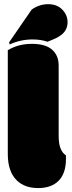

<svg xmlns="http://www.w3.org/2000/svg" viewBox="-20 -910 350 938"><path d="M266.6 -589.4V-246.1Q266.6 -173.3 301.8 -151.4Q302.2 -148.9 302.2 -142.1V-133.3Q302.2 -63.5 266.8 -27.3Q231.4 8.8 166.5 8.8Q101.6 8.8 63.5 -27.3Q18.1 -70.3 18.1 -157.2V-664.6Q69.3 -695.8 135.5 -695.8Q201.7 -695.8 234.1 -667.7Q266.6 -639.6 266.6 -589.4ZM138.7 -717.3Q81.1 -717.3 27.3 -692.9Q25.4 -698.2 24.4 -703.1L134.8 -863.3Q172.4 -889.6 215.6 -889.6Q258.8 -889.6 284.4 -863Q310.1 -836.4 310.1 -802.2Q310.1 -768.1 286.6 -745.6Q268.6 -728.5 232.9 -714.4L211.9 -706.1Q180.2 -717.3 138.7 -717.3Z"/></svg>

Font: Modak
Style: Regular
Weight: 400
Version: Version 1.036;PS Version 1.000;hotconv 1.0.79;makeotf.lib2.5